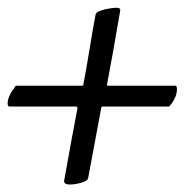

<svg xmlns="http://www.w3.org/2000/svg" viewBox="-23 -497 489 505"><path d="M228.5 -459Q230 -464.8 240.7 -468.8Q251.5 -472.7 264.2 -474.6Q276.9 -476.6 283.2 -476.6Q295.4 -476.6 293 -467.8Q281.7 -402.3 273.2 -354.5Q264.6 -306.6 258.8 -276.4Q256.8 -271.5 261.7 -271.5H438.5Q442.4 -271.5 442.4 -262.7Q442.4 -239.7 421.9 -216.8H247.1Q243.2 -216.8 243.2 -212.9L209 -29.3Q208 -21.5 191.4 -16.6Q174.8 -11.7 160.2 -11.7Q152.3 -11.7 148.4 -14.6Q145 -17.6 145.5 -20.5Q157.7 -88.9 166.5 -136.7Q175.3 -184.6 180.7 -211.9Q180.7 -216.8 176.8 -216.8H2Q-2.9 -216.8 -2.9 -225.6Q-2.9 -244.1 18.6 -271.5H192.4Q196.3 -271.5 196.3 -275.4Q199.2 -289.6 203.1 -311.8Q207 -334 211.9 -363.8Q216.8 -394 220.9 -417.7Q225.1 -441.4 228.5 -459Z"/></svg>

Font: Metal
Style: Regular
Weight: 400
Designer: Danh Hong
Version: Version 8.002; ttfautohint (v1.8.3)